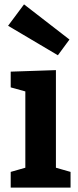

<svg xmlns="http://www.w3.org/2000/svg" viewBox="-20 -859 358 879"><path d="M236 -82 226 -94 303 -72V0H29V-72L106 -94L96 -82V-447L105 -438L29 -459V-531L236 -538ZM90 -839 298 -678 245 -606 17 -741Z"/></svg>

Font: Bitter Thin
Style: Bold
Weight: 700
Version: Version 3.021